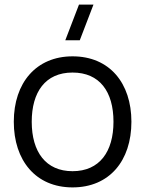

<svg xmlns="http://www.w3.org/2000/svg" viewBox="-20 -800 632 835"><path d="M327 -625 386.5 -780H323.5L264 -625ZM295.5 15C455.5 15 551.5 -100.5 551.5 -270.5C551.5 -438 457 -555 295.5 -555C137.5 -555 40 -440 40 -270.5C40 -102.5 135 15 295.5 15ZM295.5 -55.5C179.5 -55.5 118 -139 118 -270.5C118 -399 176.5 -484.5 295.5 -484.5C413 -484.5 473.5 -402 473.5 -270.5C473.5 -141 413.5 -55.5 295.5 -55.5Z"/></svg>

Font: Vela Sans
Style: Regular
Weight: 400
Designer: Principal design: Mikhail Sharanda - project Manrope.
Design modification: Ravid Balaliev
Foundry: Mikhail Sharanda
Version: Version 1.001